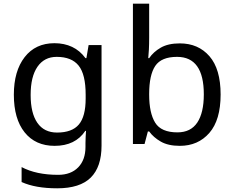

<svg xmlns="http://www.w3.org/2000/svg" viewBox="-20 -780 1270 1040"><path d="M275 -546Q328 -546 370.5 -526Q413 -506 443 -465H448L460 -536H530V9Q530 124 471.5 182Q413 240 290 240Q172 240 97 206V125Q176 167 295 167Q364 167 403.5 126.5Q443 86 443 16V-5Q443 -17 444 -39.5Q445 -62 446 -71H442Q388 10 276 10Q172 10 113.5 -63Q55 -136 55 -267Q55 -395 113.5 -470.5Q172 -546 275 -546ZM287 -472Q220 -472 183 -418.5Q146 -365 146 -266Q146 -167 182.5 -114.5Q219 -62 289 -62Q370 -62 407 -105.5Q444 -149 444 -246V-267Q444 -377 406 -424.5Q368 -472 287 -472Z M788 -575Q788 -541 786.5 -511.5Q785 -482 783 -465H788Q811 -499 851 -522Q891 -545 954 -545Q1054 -545 1114.5 -475.5Q1175 -406 1175 -268Q1175 -130 1114 -60Q1053 10 954 10Q891 10 851 -13Q811 -36 788 -68H781L763 0H700V-760H788ZM939 -472Q854 -472 821 -423Q788 -374 788 -271V-267Q788 -168 820.5 -115.5Q853 -63 941 -63Q1013 -63 1048.5 -116Q1084 -169 1084 -269Q1084 -472 939 -472Z"/></svg>

Font: Noto Sans Tifinagh APT
Style: Regular
Weight: 400
Designer: JamraPatel
Foundry: JamraPatel LLC
Version: Version 2.006; ttfautohint (v1.8.4.7-5d5b)